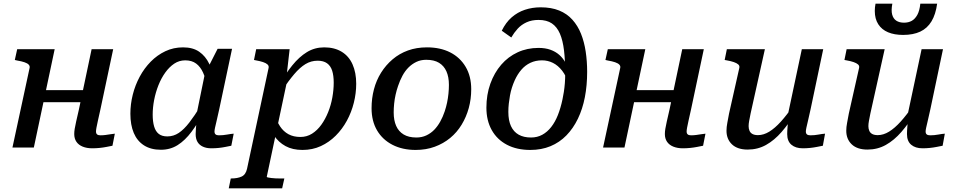

<svg xmlns="http://www.w3.org/2000/svg" viewBox="-20 -807 5231 1050"><path d="M162 -248H473L487 -314H176ZM48 0H165L279 -538H74L61 -479L74 -476Q98 -472 114 -466.5Q130 -461 137 -453.5Q144 -446 142 -436ZM505 -88Q505 -95 507.5 -109Q510 -123 515.5 -147.5Q521 -172 529 -208L599 -538H481L411 -206Q402 -167 396.5 -142.5Q391 -118 388.5 -102.5Q386 -87 386 -74Q386 -49 398 -31.5Q410 -14 432.5 -5Q455 4 484 4Q505 4 524.5 2Q544 0 562 -3.5Q580 -7 595 -10L608 -76Q598 -75 585 -73Q572 -71 558 -69Q544 -67 529 -67Q517 -67 511 -72Q505 -77 505 -88Z M1152 -364 1113 -334Q1105 -378 1090.5 -410Q1076 -442 1052.5 -459.5Q1029 -477 993 -477Q960 -477 933 -459Q906 -441 884 -410.5Q862 -380 846.5 -341Q831 -302 823 -260.5Q815 -219 815 -180Q815 -142 823 -115Q831 -88 848.5 -74.5Q866 -61 895 -61Q929 -61 957.5 -80Q986 -99 1015 -136.5Q1044 -174 1078 -229L1097 -198Q1063 -134 1027.5 -86.5Q992 -39 951.5 -13.5Q911 12 860 12Q805 12 767.5 -12Q730 -36 711.5 -80Q693 -124 693 -185Q693 -237 706 -289Q719 -341 744 -387.5Q769 -434 804.5 -470Q840 -506 884.5 -527Q929 -548 981 -548Q1035 -548 1069.5 -524Q1104 -500 1124 -458.5Q1144 -417 1152 -364ZM1249 -540 1179 -210Q1171 -173 1165 -148Q1159 -123 1156 -109Q1153 -95 1153 -88Q1153 -77 1159 -72Q1165 -67 1177 -67Q1200 -67 1221.5 -71Q1243 -75 1258 -76L1245 -10Q1230 -7 1212.5 -3.5Q1195 0 1176 2Q1157 4 1135 4Q1109 4 1089.5 -5Q1070 -14 1060 -31Q1050 -48 1050 -74Q1050 -84 1051.5 -105.5Q1053 -127 1056 -157L1048 -148L1102 -412L1109 -420L1170 -540Z M1231 223 1242 169H1244Q1279 169 1301.5 158.5Q1324 148 1331 116L1449 -436Q1451 -447 1443 -454.5Q1435 -462 1418.5 -467.5Q1402 -473 1379 -477L1369 -479L1381 -538H1564L1546 -381L1555 -388L1439 159Q1438 162 1445 163.5Q1452 165 1463.5 166.5Q1475 168 1488 168.5Q1501 169 1512 169H1535L1523 223ZM1442 -147 1483 -182Q1493 -144 1511.5 -116Q1530 -88 1557.5 -73Q1585 -58 1623 -58Q1658 -58 1686.5 -76Q1715 -94 1737 -124.5Q1759 -155 1774.5 -193.5Q1790 -232 1797.5 -274Q1805 -316 1805 -355Q1805 -394 1796.5 -420.5Q1788 -447 1768.5 -461Q1749 -475 1717 -475Q1681 -475 1650.5 -456.5Q1620 -438 1589 -401.5Q1558 -365 1521 -310L1504 -340Q1541 -403 1578.5 -449.5Q1616 -496 1658.5 -522Q1701 -548 1753 -548Q1809 -548 1848.5 -524Q1888 -500 1908 -455Q1928 -410 1928 -349Q1928 -297 1915 -245Q1902 -193 1877 -147Q1852 -101 1816 -65Q1780 -29 1734.5 -8Q1689 13 1634 13Q1580 13 1541.5 -8Q1503 -29 1479 -65.5Q1455 -102 1442 -147Z M2412 -198Q2420 -222 2425 -246Q2430 -270 2432.5 -295Q2435 -320 2435 -343Q2435 -386 2421.5 -416.5Q2408 -447 2381 -463.5Q2354 -480 2311 -480Q2281 -480 2257 -468.5Q2233 -457 2214 -438Q2195 -419 2181 -393Q2167 -367 2157 -337Q2149 -314 2143.5 -289.5Q2138 -265 2135.5 -240Q2133 -215 2133 -192Q2133 -149 2146.5 -118.5Q2160 -88 2187.5 -71.5Q2215 -55 2257 -55Q2287 -55 2311.5 -66.5Q2336 -78 2354.5 -97Q2373 -116 2387.5 -142Q2402 -168 2412 -198ZM2012 -215Q2012 -269 2025 -318.5Q2038 -368 2064 -409.5Q2090 -451 2127 -482.5Q2164 -514 2211 -531Q2258 -548 2315 -548Q2388 -548 2442 -520.5Q2496 -493 2526.5 -441.5Q2557 -390 2557 -319Q2557 -265 2543.5 -216Q2530 -167 2504.5 -125Q2479 -83 2442 -52.5Q2405 -22 2357.5 -4.5Q2310 13 2253 13Q2181 13 2126.5 -15Q2072 -43 2042 -94Q2012 -145 2012 -215Z M2925 -698Q2888 -698 2859.5 -685Q2831 -672 2811 -650Q2791 -628 2776 -602L2724 -639Q2746 -684 2778 -712Q2810 -740 2850.5 -753.5Q2891 -767 2937 -767Q2995 -767 3038 -749.5Q3081 -732 3110.5 -699Q3140 -666 3157.5 -622Q3175 -578 3183 -525Q3191 -472 3191 -414Q3191 -340 3178.5 -275.5Q3166 -211 3140.5 -158Q3115 -105 3077.5 -66.5Q3040 -28 2990.5 -7.5Q2941 13 2880 13Q2806 13 2752 -15.5Q2698 -44 2669 -96Q2640 -148 2640 -218Q2640 -289 2661.5 -349Q2683 -409 2721 -453Q2759 -497 2811 -521Q2863 -545 2925 -545Q2962 -545 2990 -535Q3018 -525 3038.5 -507Q3059 -489 3072.5 -464Q3086 -439 3091 -408V-345Q3077 -391 3054.5 -420Q3032 -449 3004 -463Q2976 -477 2944 -477Q2909 -477 2880.5 -463.5Q2852 -450 2831 -425.5Q2810 -401 2795 -368Q2786 -348 2779.5 -327.5Q2773 -307 2769 -285Q2765 -263 2762.5 -240.5Q2760 -218 2760 -195Q2760 -148 2774.5 -117Q2789 -86 2816.5 -70.5Q2844 -55 2884 -55Q2918 -55 2945.5 -70Q2973 -85 2994.5 -112.5Q3016 -140 3031 -178Q3046 -216 3056 -263Q3060 -282 3063.5 -304Q3067 -326 3069 -351.5Q3071 -377 3071 -404Q3071 -476 3064.5 -531Q3058 -586 3042 -623Q3026 -660 2998 -679Q2970 -698 2925 -698Z M3392 -248H3703L3717 -314H3406ZM3278 0H3395L3509 -538H3304L3291 -479L3304 -476Q3328 -472 3344 -466.5Q3360 -461 3367 -453.5Q3374 -446 3372 -436ZM3735 -88Q3735 -95 3737.5 -109Q3740 -123 3745.5 -147.5Q3751 -172 3759 -208L3829 -538H3711L3641 -206Q3632 -167 3626.5 -142.5Q3621 -118 3618.5 -102.5Q3616 -87 3616 -74Q3616 -49 3628 -31.5Q3640 -14 3662.5 -5Q3685 4 3714 4Q3735 4 3754.5 2Q3774 0 3792 -3.5Q3810 -7 3825 -10L3838 -76Q3828 -75 3815 -73Q3802 -71 3788 -69Q3774 -67 3759 -67Q3747 -67 3741 -72Q3735 -77 3735 -88Z M4085 -187Q4080 -162 4077 -146Q4074 -130 4074 -117Q4074 -103 4079 -91.5Q4084 -80 4095.5 -74Q4107 -68 4125 -68Q4156 -68 4187 -87Q4218 -106 4250.5 -142Q4283 -178 4319 -230L4331 -191Q4294 -131 4254.5 -85.5Q4215 -40 4169.5 -14.5Q4124 11 4069 11Q4013 11 3983 -17.5Q3953 -46 3953 -92Q3953 -112 3957.5 -135Q3962 -158 3967 -186L4023 -435Q4026 -447 4017.5 -454.5Q4009 -462 3993 -467.5Q3977 -473 3954 -477L3943 -479L3955 -538H4163ZM4413 -210Q4405 -173 4399 -148Q4393 -123 4390 -109Q4387 -95 4387 -88Q4387 -77 4393 -72Q4399 -67 4412 -67Q4434 -67 4455.5 -71Q4477 -75 4492 -76L4480 -10Q4465 -7 4447 -3.5Q4429 0 4410 2Q4391 4 4370 4Q4331 4 4308 -15.5Q4285 -35 4285 -74Q4285 -80 4285.5 -92Q4286 -104 4287.5 -120Q4289 -136 4291 -154L4282 -148L4365 -538H4482Z M4740 -187Q4735 -162 4732 -146Q4729 -130 4729 -117Q4729 -103 4734 -91.5Q4739 -80 4750.5 -74Q4762 -68 4780 -68Q4811 -68 4842 -87Q4873 -106 4905.5 -142Q4938 -178 4974 -230L4986 -191Q4949 -131 4909.5 -85.5Q4870 -40 4824.5 -14.5Q4779 11 4724 11Q4668 11 4638 -17.5Q4608 -46 4608 -92Q4608 -112 4612.5 -135Q4617 -158 4622 -186L4678 -435Q4681 -447 4672.5 -454.5Q4664 -462 4648 -467.5Q4632 -473 4609 -477L4598 -479L4610 -538H4818ZM5068 -210Q5060 -173 5054 -148Q5048 -123 5045 -109Q5042 -95 5042 -88Q5042 -77 5048 -72Q5054 -67 5067 -67Q5089 -67 5110.5 -71Q5132 -75 5147 -76L5135 -10Q5120 -7 5102 -3.5Q5084 0 5065 2Q5046 4 5025 4Q4986 4 4963 -15.5Q4940 -35 4940 -74Q4940 -80 4940.5 -92Q4941 -104 4942.5 -120Q4944 -136 4946 -154L4937 -148L5020 -538H5137ZM4919 -616Q4974 -616 5012.5 -634Q5051 -652 5074 -690Q5097 -728 5105 -787H5013Q5009 -748 4996.5 -725.5Q4984 -703 4966 -693Q4948 -683 4924 -683Q4898 -683 4881.5 -694Q4865 -705 4859 -727.5Q4853 -750 4860 -787H4768Q4766 -776 4765 -767Q4764 -758 4764 -747Q4764 -704 4783 -674.5Q4802 -645 4836.5 -630.5Q4871 -616 4919 -616Z"/></svg>

Font: Roboto Serif Medium
Style: Italic
Weight: 500
Italic angle: -10°
Designer: Greg Gazdowicz
Foundry: Commercial Type
Version: Version 1.008